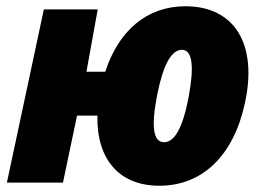

<svg xmlns="http://www.w3.org/2000/svg" viewBox="-20 -583 835 613"><path d="M2 0H181L226 -214H291C288 -75 360 10 489 10C627 10 726 -87 762 -254C803 -442 729 -563 572 -563C451 -563 360 -488 316 -354H256L292 -553H120ZM504 -129C469 -129 462 -178 482 -281C501 -376 527 -424 561 -424C594 -424 601 -372 582 -272C564 -177 538 -129 504 -129Z"/></svg>

Font: Noto Sans SemiCondensed Black
Style: Italic
Weight: 900
Width: 4
Italic angle: -12°
Designer: Monotype Design Team
Foundry: Monotype Imaging Inc.
Version: Version 2.013